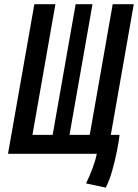

<svg xmlns="http://www.w3.org/2000/svg" viewBox="-20 -713 640 890"><path d="M380.4 0H17.1L139.2 -693.4H236.8L130.4 -87.9H224.1L330.6 -693.4H408.7L302.2 -87.9H396L502.4 -693.4H600.1L493.7 -87.9H534.2Q531.2 -59.1 522.2 -13.7Q513.2 31.7 500 78.4Q486.8 125 470.2 156.7L378.9 137.2Q395 104 408.7 67.6Q422.4 31.2 428.7 0Z"/></svg>

Font: Cascadia Code NF
Style: Italic
Weight: 400
Italic angle: -10°
Monospace: yes
Designer: Aaron Bell
Foundry: Saja Typeworks
Version: Version 2404.023; ttfautohint (v1.8.4)